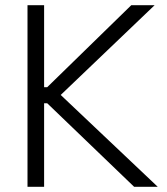

<svg xmlns="http://www.w3.org/2000/svg" viewBox="-20 -720 644 740"><path d="M150 0H86V-700H150V-384H162L486 -700H576L214 -354L588 0H497L162 -322H150Z"/></svg>

Font: Space Grotesk Variable Light
Style: Regular
Weight: 300
Designer: Florian Karsten
Foundry: Florian Karsten
Version: Version 2.000